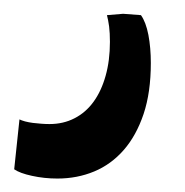

<svg xmlns="http://www.w3.org/2000/svg" viewBox="-20 -37 274 284"><path d="M162.1 -16.6 188.5 -14.6Q195.8 -4.4 199.5 14.6Q203.1 33.7 203.1 56.2Q203.1 99.6 192.4 131.6Q181.6 163.6 163.1 184.8Q144.5 206.1 119.4 216.6Q94.2 227.1 64.9 227.1Q45.4 227.1 27.3 223.1Q9.3 219.2 1 213.4L8.8 139.6Q11.7 141.1 17.1 142.6Q22.5 144 28.6 144.8Q34.7 145.5 41 146Q47.4 146.5 53.2 146.5Q73.7 146.5 90.3 137.9Q106.9 129.4 118.4 113.5Q129.9 97.7 136.2 75.2Q142.6 52.7 142.6 24.9Q142.6 11.7 141.4 2.2Q140.1 -7.3 138.2 -14.6Z"/></svg>

Font: Merriweather
Style: Italic
Weight: 400
Italic angle: -7°
Designer: Eben Sorkin ( eben@eyebytes.com )
Foundry: Eben Sorkin ( eben@eyebytes.com )
Version: Version 1.005; ttfautohint (v0.97) -l 13 -r 13 -G 200 -x 24 